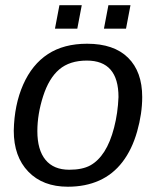

<svg xmlns="http://www.w3.org/2000/svg" viewBox="-20 -705 596 735"><path d="M524.4 -333.5Q524.4 -270 504.9 -201.4Q485.4 -132.8 449 -85.2Q412.6 -37.6 359.9 -13.9Q307.1 9.8 239.7 9.8Q144 9.8 88.4 -47.9Q32.7 -105.5 32.7 -204.6Q34.7 -304.2 68.8 -381.3Q103 -458.5 163.6 -498Q224.1 -537.6 313.5 -537.6Q416 -537.6 470.2 -484.1Q524.4 -430.7 524.4 -333.5ZM433.6 -333.5Q433.6 -473.1 312.5 -473.1Q246.6 -473.1 206.8 -439.2Q167 -405.3 145 -336.4Q123 -267.6 123 -203.1Q123 -130.9 154.3 -93Q185.5 -55.2 245.1 -55.2Q295.4 -55.2 325.9 -72Q356.4 -88.9 379.4 -124.8Q402.3 -160.6 416.7 -216.3Q431.2 -272 433.6 -333.5ZM377.9 -595.2 395 -685.1H479.5L462.4 -595.2ZM190.4 -595.2 207.5 -685.1H293L275.9 -595.2Z"/></svg>

Font: Liberation Sans
Style: Italic
Weight: 400
Italic angle: -12°
Designer: Steve Matteson
Foundry: Ascender Corporation
Version: Version 2.1.5